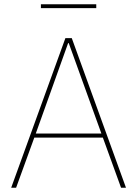

<svg xmlns="http://www.w3.org/2000/svg" viewBox="-20 -876 640 896"><path d="M170.9 -837.9V-856H429.2V-837.9ZM32.2 0 285.2 -698.2H314.9L567.9 0H544.9L460 -233.9H140.1L55.2 0ZM147 -252.9H453.1L300.8 -674.8H297.9Z"/></svg>

Font: Anuphan Thin
Style: Regular
Weight: 250
Designer: Mike Abbink, Paul van der Laan, Pieter van Rosmalen, Mint Tantisuwanna
Foundry: Bold Monday; Cadson Demak
Version: Version 3.002;hotconv 1.0.109;makeotfexe 2.5.65596